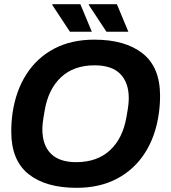

<svg xmlns="http://www.w3.org/2000/svg" viewBox="-20 -888 818 920"><path d="M347 12Q199 12 116.5 -54Q34 -120 34 -257Q34 -302 40 -346Q56 -454 107 -533Q158 -612 240 -655Q322 -698 432 -698Q580 -698 663.5 -632Q747 -566 747 -429Q747 -386 741 -344Q726 -236 675 -156Q624 -76 541 -32Q458 12 347 12ZM345 -111Q446 -111 507.5 -168.5Q569 -226 586 -328Q593 -366 595 -385Q597 -404 597 -418Q597 -492 556.5 -533.5Q516 -575 433 -575Q333 -575 272 -517.5Q211 -460 194 -358Q187 -319 185 -300.5Q183 -282 183 -268Q183 -193 223.5 -152Q264 -111 345 -111ZM490 -736 405 -865 407 -868H540L595 -736ZM315 -736 230 -865 232 -868H365L420 -736Z"/></svg>

Font: Archivo VF Beta
Style: Italic
Weight: 400
Italic angle: -10°
Designer: Hector Gatti
Foundry: Omnibus-Type
Version: Version 1.002